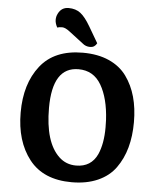

<svg xmlns="http://www.w3.org/2000/svg" viewBox="-64 -1052 922 1118"><g transform="rotate(5 397.0 -493.5)"><path d="M414 -88Q502 -88 538 -166Q566 -229 566 -324Q566 -345 565 -368Q558 -494 513 -571Q468 -648 380 -648Q228 -648 228 -409Q228 -208 314 -127Q355 -88 414 -88ZM397 11Q231 11 148.5 -94.5Q66 -200 66 -368Q66 -536 148.5 -641Q231 -746 397 -746Q485 -746 550 -717Q615 -688 653 -635.5Q691 -583 709.5 -516.5Q728 -450 728 -368.5Q728 -287 709.5 -220Q691 -153 653 -100Q615 -47 549.5 -18Q484 11 397 11ZM475 -808Q462 -783 435.5 -783Q409 -783 390 -800L309 -862Q282 -883 264 -883Q246 -883 235 -879Q222 -903 222 -923Q222 -943 231 -960Q250 -998 291.5 -998Q333 -998 361 -976.5Q389 -955 420 -902Z"/></g></svg>

Font: Laila
Style: Bold
Weight: 700
Designer: Hitesh Malaviya
Foundry: Indian Type Foundry
Version: Version 1.302;PS 1.0;hotconv 1.0.78;makeotf.lib2.5.61930; tt